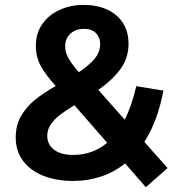

<svg xmlns="http://www.w3.org/2000/svg" viewBox="-20 -725 740 782"><path d="M44 -166Q44 -215 66.2 -253Q88.5 -291 123 -318.8Q157.5 -346.5 207 -375Q171.5 -413 148.8 -451.5Q126 -490 126 -539Q126 -589.5 152.5 -627.2Q179 -665 223.5 -685Q268 -705 320.5 -705Q375 -705 416.5 -686Q458 -667 480.8 -631.2Q503.5 -595.5 503.5 -547Q503.5 -489 470.8 -444Q438 -399 380.5 -359L488 -237.5Q516.5 -293.5 535 -374L645.5 -356Q622.5 -232.5 568 -147L662.5 -40.5L574 37.5L489.5 -59.5Q445.5 -24 391.8 -6Q338 12 278 12Q211 12 158 -8.5Q105 -29 74.5 -69Q44 -109 44 -166ZM278 -94Q358 -94 416.5 -143.5L283 -296.5Q245.5 -273.5 223 -256Q200.5 -238.5 186.5 -217.8Q172.5 -197 172.5 -172Q172.5 -135.5 200.8 -114.8Q229 -94 278 -94ZM301 -431Q343.5 -459 365.8 -486.2Q388 -513.5 388 -545Q388 -572 371.2 -589.8Q354.5 -607.5 321.5 -607.5Q288.5 -607.5 267 -588.2Q245.5 -569 245.5 -536Q245.5 -509.5 261 -484Q276.5 -458.5 301 -431Z"/></svg>

Font: HK Grotesk
Style: Bold
Weight: 700
Designer: Alfredo Marco Pradil
Foundry: Hanken Design Co.
Version: Version 3.001